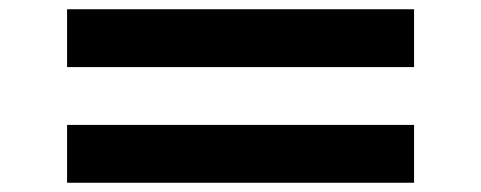

<svg xmlns="http://www.w3.org/2000/svg" viewBox="-20 -645 1040 415"><path d="M125 -625H875V-500H125ZM125 -375H875V-250H125Z"/></svg>

Font: Dogica Pixel
Style: Regular
Weight: 400
Designer: Roberto Mocci
Version: Version 001.000